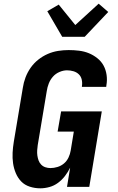

<svg xmlns="http://www.w3.org/2000/svg" viewBox="-20 -1015 640 1043"><path d="M199 8Q169 8 141.5 -1Q114 -10 95.5 -29Q77 -48 66 -74Q55 -100 51 -128Q47 -156 48.5 -185.5Q50 -215 55 -245L104 -538Q108 -566 118.5 -594Q129 -622 146.5 -647Q164 -672 188 -691Q212 -710 239.5 -722Q267 -734 296 -738.5Q325 -743 353 -743Q382 -743 410 -739.5Q438 -736 462.5 -726Q487 -716 508.5 -699Q530 -682 542.5 -659Q555 -636 559 -608Q563 -580 558 -552L557 -543H425V-547Q428 -565 424 -582.5Q420 -600 408 -611.5Q396 -623 379 -628Q362 -633 344 -633Q324 -633 303 -624Q282 -615 267.5 -598.5Q253 -582 245 -561.5Q237 -541 234 -520L185 -227Q183 -213 182 -198.5Q181 -184 183 -170Q185 -156 189.5 -143.5Q194 -131 203.5 -121Q213 -111 226.5 -106.5Q240 -102 254 -102Q273 -102 292.5 -108Q312 -114 327.5 -127Q343 -140 352 -159Q361 -178 364 -197L381 -300H293L312 -410H533L465 0H344L361 -104Q349 -80 333 -59Q317 -38 295.5 -22Q274 -6 248.5 1Q223 8 199 8ZM318 -815 237 -954 299 -990 389 -879 516 -995 568 -950 440 -815Z"/></svg>

Font: Iosevka Aile Extrabold
Style: Italic
Weight: 800
Italic angle: -9°
Designer: Belleve Invis
Foundry: Belleve Invis
Version: Version 31.1.0; ttfautohint (v1.8.4)